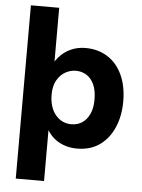

<svg xmlns="http://www.w3.org/2000/svg" viewBox="-59 -754 730 987"><g transform="rotate(5 305.5 -260.0)"><path d="M60 187V-707H206V187ZM206 -259Q206 -226 214.5 -199.5Q223 -173 238.5 -154.5Q254 -136 274.5 -126Q295 -116 320 -116Q352 -116 376 -132Q400 -148 414 -178.5Q428 -209 428 -252Q428 -300 413.5 -331Q399 -362 374.5 -377Q350 -392 320 -392Q292 -392 266 -377.5Q240 -363 223 -333.5Q206 -304 206 -259ZM165 -258Q165 -324 180 -372Q195 -420 222 -451Q249 -482 284 -497.5Q319 -513 359 -513Q424 -513 473 -482Q522 -451 549 -393Q576 -335 576 -255Q576 -183 551 -123.5Q526 -64 478 -29Q430 6 359 6Q305 6 261 -20Q217 -46 191 -104Q165 -162 165 -258Z"/></g></svg>

Font: Hind Variable Light
Style: Regular
Weight: 300
Designer: Manushi Parikh, Satya Rajpurohit
Foundry: Indian Type Foundry
Version: Version 3.000